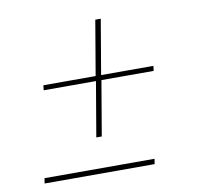

<svg xmlns="http://www.w3.org/2000/svg" viewBox="-66 -620 733 691"><g transform="rotate(-10 300.0 -274.5)"><path d="M275 -131H255L289 -331H98L100 -349H291L325 -549H345L311 -349H502L500 -331H309ZM43 0 46 -19H448L445 0Z"/></g></svg>

Font: Iosevka Thin Extended
Style: Italic
Weight: 100
Width: 7
Italic angle: -9°
Monospace: yes
Designer: Belleve Invis
Foundry: Belleve Invis
Version: Version 32.5.0; ttfautohint (v1.8.4)